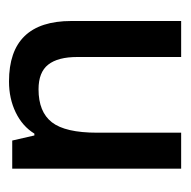

<svg xmlns="http://www.w3.org/2000/svg" viewBox="-18 -396 413 416"><g transform="rotate(-90 188.0 -187.5)"><path d="M351 -1H273V-226Q273 -268 256.5 -289Q240 -310 203 -310Q154 -310 131.5 -281Q109 -252 109 -183V-1H31V-367H92L103 -319H107Q123 -345 153 -359.5Q183 -374 220 -374Q351 -374 351 -239Z"/></g></svg>

Font: Shorif Bongobondhu UNICODE
Style: Bold
Weight: 700
Designer: Shorif Uddin Shishir, Shorif art & Design, e-mail : shorifart@gmail.com, facebook : Shorif2001
Foundry: Lipighor Font Foundry
Version: Designed By Shorif Uddin Shishir | Build By Niladri